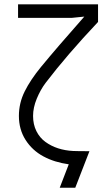

<svg xmlns="http://www.w3.org/2000/svg" viewBox="-20 -753 510 893"><path d="M436 -650.9Q290.5 -496.6 191.9 -367.2Q168 -335.4 150.9 -293.9Q133.8 -252.4 133.8 -213.9Q133.8 -174.3 149.2 -143.3Q164.6 -112.3 191.2 -93Q217.8 -73.7 250.2 -63.2Q282.7 -52.7 319.8 -50.8Q340.8 -49.8 396 -49.8L330.1 120.1H257.8L299.8 11.2Q232.9 2 181.4 -25.9Q129.9 -53.7 98.9 -102.3Q67.9 -150.9 67.9 -213.9Q67.9 -273.4 94.7 -327.6Q121.6 -381.8 170.9 -441.9Q242.7 -529.3 372.1 -675.8L314 -669.9H64V-732.9H436Z"/></svg>

Font: Kreadon
Style: Regular
Weight: 400
Designer: kohakuno
Foundry: StudioGnu
Version: Version 1.000;Glyphs 3.1.2 (3151)